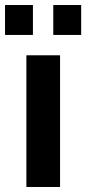

<svg xmlns="http://www.w3.org/2000/svg" viewBox="-44 -744 343 764"><path d="M61 0V-524H195V0ZM-24 -605V-724H87V-605ZM168 -605V-724H279V-605Z"/></svg>

Font: Raleway
Style: Bold
Weight: 700
Designer: Matt McInerney, Pablo Impallari, Rodrigo Fuenzalida
Foundry: Matt McInerney, Pablo Impallari, Rodrigo Fuenzalida
Version: Version 4.026